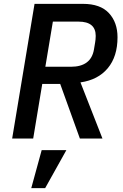

<svg xmlns="http://www.w3.org/2000/svg" viewBox="-20 -718 640 995"><path d="M196 60H324L214 257H142ZM152 0H43L159 -698H410Q500 -698 544.5 -650Q589 -602 589 -525Q589 -425 538.5 -364.5Q488 -304 397 -291L511 0H394L292 -283H199ZM347 -372Q452 -372 467 -462L473 -498Q474 -503 475 -513Q476 -523 476 -532Q476 -606 387 -606H254L215 -372Z"/></svg>

Font: IBM Plex Mono Medium
Style: Italic
Weight: 500
Italic angle: -9°
Monospace: yes
Designer: Mike Abbink, Paul van der Laan, Pieter van Rosmalen
Foundry: Bold Monday
Version: Version 2.3